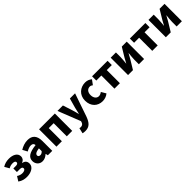

<svg xmlns="http://www.w3.org/2000/svg" viewBox="480 -2406 4448 4448"><g transform="rotate(-45 2704.0 -182.0)"><path d="M252 14C380 14 510 -47 510 -163C510 -239 469 -279 398 -296V-301C462 -320 488 -373 488 -419C488 -533 374 -583 250 -583C174 -583 103 -566 40 -525L105 -411C149 -438 190 -447 238 -447C291 -447 319 -429 319 -399C319 -366 294 -349 246 -349H163V-232H255C310 -232 336 -217 336 -181C336 -143 293 -122 234 -122C196 -122 145 -134 100 -165L30 -53C105 0 175 14 252 14Z M764 14C827 14 880 -15 927 -57H932L944 0H1089V-323C1089 -501 1006 -583 859 -583C770 -583 689 -553 614 -508L676 -391C733 -423 780 -441 825 -441C883 -441 907 -414 911 -368C689 -344 595 -279 595 -159C595 -64 659 14 764 14ZM825 -124C788 -124 764 -140 764 -173C764 -213 800 -246 911 -260V-169C885 -141 861 -124 825 -124Z M1226 0H1404V-430H1565V0H1743V-569H1226Z M1957 219C2092 219 2154 147 2209 1L2405 -569H2235L2169 -333C2156 -279 2143 -226 2132 -172H2127C2112 -228 2100 -281 2083 -333L2007 -569H1828L2046 -17L2038 12C2025 52 1997 80 1943 80C1930 80 1915 75 1905 73L1873 208C1897 215 1920 219 1957 219Z M2730 14C2790 14 2862 -4 2918 -53L2849 -170C2820 -147 2786 -130 2750 -130C2681 -130 2629 -190 2629 -285C2629 -379 2678 -439 2757 -439C2781 -439 2803 -430 2829 -409L2912 -522C2869 -559 2815 -583 2746 -583C2587 -583 2447 -473 2447 -285C2447 -96 2570 14 2730 14Z M3127 0H3305V-430H3470V-569H2962V-430H3127Z M3572 0H3733L3873 -230C3891 -262 3919 -315 3938 -349H3942C3935 -279 3926 -204 3926 -148V0H4098V-569H3936L3797 -339C3780 -306 3750 -254 3732 -220H3729C3735 -289 3744 -365 3744 -421V-569H3572Z M4365 0H4543V-430H4708V-569H4200V-430H4365Z M4810 0H4971L5111 -230C5129 -262 5157 -315 5176 -349H5180C5173 -279 5164 -204 5164 -148V0H5336V-569H5174L5035 -339C5018 -306 4988 -254 4970 -220H4967C4973 -289 4982 -365 4982 -421V-569H4810Z"/></g></svg>

Font: Noto Sans TC Black
Style: Regular
Weight: 900
Designer: Ryoko NISHIZUKA 西塚涼子 (kana, bopomofo & ideographs); Paul D. Hunt (Latin, Greek & Cyrillic); Sandoll Communications 산돌커뮤니
Foundry: Adobe
Version: Version 2.004;hotconv 1.0.118;makeotfexe 2.5.65603